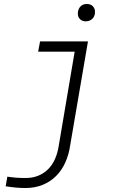

<svg xmlns="http://www.w3.org/2000/svg" viewBox="-20 -738 627 973"><path d="M183.1 -528.3H425.8L335.4 0Q328.6 46.4 310.8 85.7Q293 125 264.4 153.8Q235.8 182.6 196.5 198.7Q157.2 214.8 108.4 214.8Q83.5 214.8 58.6 212.4Q33.7 210 8.8 206.1L17.1 157.2Q39.1 160.6 61.5 162.4Q84 164.1 106.4 164.1Q144.5 164.6 174.1 152.3Q203.6 140.1 225.1 118.2Q246.6 96.2 259.5 65.9Q272.5 35.6 277.8 0L358.4 -476.1H173.3ZM374.5 -672.4Q375.5 -691.9 387.2 -704.6Q398.9 -717.3 418.9 -717.8Q439 -718.3 450.7 -706.1Q462.4 -693.8 461.4 -674.3Q460.4 -654.8 447.8 -642.6Q435.1 -630.4 416 -629.9Q396.5 -629.4 385 -641.4Q373.5 -653.3 374.5 -672.4Z"/></svg>

Font: Roboto Mono Light
Style: Italic
Weight: 300
Designer: Google
Version: Version 2.000985; 2015; ttfautohint (v1.3)